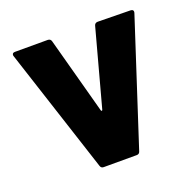

<svg xmlns="http://www.w3.org/2000/svg" viewBox="-98 -614 716 713"><g transform="rotate(-20 260.0 -257.5)"><path d="M182 -10 22 -501Q21 -503 21 -506Q21 -515 32 -515H161Q172 -515 175 -505L257 -202Q258 -199 260 -199Q262 -199 263 -202L345 -505Q348 -515 359 -515L488 -513Q494 -513 497 -509.5Q500 -506 498 -499L339 -10Q336 0 326 0H195Q185 0 182 -10Z"/></g></svg>

Font: Amber EN
Style: Bold
Weight: 700
Designer: Jeremy Tribby
Foundry: Tribby Type
Version: Version 1.408 November 24, 2021